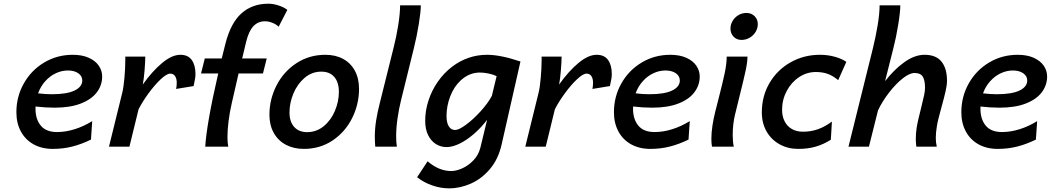

<svg xmlns="http://www.w3.org/2000/svg" viewBox="-20 -799 5725 1046"><path d="M268.1 12.2Q207.5 12.2 162.6 -12.9Q117.7 -38.1 93.5 -83.3Q69.3 -128.4 69.3 -187.5Q69.3 -272.9 109.9 -344.7Q150.4 -416.5 220.7 -458.5Q291 -500.5 376.5 -500.5Q427.7 -500.5 463.9 -484.1Q500 -467.8 518.3 -440.9Q536.6 -414.1 536.6 -382.3Q536.6 -335.4 508.1 -296.9Q479.5 -258.3 421.4 -235.4Q363.3 -212.4 277.8 -212.4Q226.1 -212.4 173.8 -218.8Q173.3 -214.8 173.3 -207Q173.3 -149.9 202.1 -114.7Q231 -79.6 291 -79.6Q337.4 -79.6 386.7 -95Q436 -110.4 482.4 -139.2L475.6 -38.6Q424.8 -13.7 374.3 -0.7Q323.7 12.2 268.1 12.2ZM261.7 -285.6Q344.7 -285.6 386.5 -305.9Q428.2 -326.2 428.2 -360.4Q428.2 -384.8 406.5 -399.9Q384.8 -415 350.1 -415Q316.4 -415 284.4 -400.1Q252.4 -385.3 226.8 -356.9Q201.2 -328.6 187.5 -290.5Q227.1 -285.6 261.7 -285.6Z M573.7 0 646 -293.5Q653.3 -322.3 658 -375.7Q662.6 -429.2 662.6 -469.7V-490.7H771.5Q771.5 -464.4 767.6 -415.8Q763.7 -367.2 757.8 -338.4Q808.6 -410.2 862.5 -455.3Q916.5 -500.5 962.4 -500.5Q1004.4 -500.5 1024.7 -472.2Q1044.9 -443.8 1044.9 -396Q1044.9 -382.8 1042.7 -369.9Q1040.5 -356.9 1034.7 -330.1L939.5 -314.5Q942.9 -331.5 942.9 -347.7Q942.9 -370.6 933.8 -384.3Q924.8 -397.9 907.2 -397.9Q888.2 -397.9 855.2 -366.9Q822.3 -335.9 788.8 -290Q755.4 -244.1 734.9 -203.6L685.1 0Z M1095.7 -480.5H1188L1208.5 -562.5Q1237.3 -674.8 1296.1 -726.8Q1355 -778.8 1441.9 -778.8Q1469.2 -778.8 1498.5 -769Q1527.8 -759.3 1545.4 -745.1L1498 -653.3Q1485.8 -666 1464.6 -674.6Q1443.4 -683.1 1423.8 -683.1Q1385.7 -683.1 1360.4 -656.2Q1335 -629.4 1320.8 -570.3L1299.3 -480.5H1433.1L1412.6 -398.9H1279.8L1242.7 -237.3Q1231.4 -188.5 1225.3 -139.9Q1219.2 -91.3 1219.2 -53.7Q1219.2 -20.5 1223.6 0H1098.1Q1106 -127 1168.9 -398.9H1075.2Z M1752.9 -500.5Q1808.1 -500.5 1849.4 -478Q1890.6 -455.6 1913.3 -413.6Q1936 -371.6 1936 -314.9Q1936 -231 1898.4 -155.5Q1860.8 -80.1 1792.2 -33.9Q1723.6 12.2 1635.3 12.2Q1580.1 12.2 1537.6 -10.3Q1495.1 -32.7 1471.4 -75Q1447.8 -117.2 1447.8 -173.8Q1447.8 -257.3 1486.1 -332.8Q1524.4 -408.2 1594.2 -454.3Q1664.1 -500.5 1752.9 -500.5ZM1557.1 -186.5Q1557.1 -135.7 1582.8 -107.4Q1608.4 -79.1 1653.3 -79.1Q1704.1 -79.1 1743.7 -111.6Q1783.2 -144 1804.7 -195.1Q1826.2 -246.1 1826.2 -298.8Q1826.2 -351.1 1801 -379.9Q1775.9 -408.7 1730.5 -408.7Q1679.2 -408.7 1639.6 -375Q1600.1 -341.3 1578.6 -289.8Q1557.1 -238.3 1557.1 -186.5Z M2234.9 -537.1 2164.6 -252Q2153.3 -206.5 2145.8 -154.8Q2138.2 -103 2138.2 -56.6Q2138.2 -22.9 2142.1 0H2024.4Q2022 -25.9 2022 -53.2Q2022 -98.1 2029.1 -142.6Q2036.1 -187 2049.3 -238.3L2124 -538.1Q2139.2 -597.2 2149.4 -661.1Q2159.7 -725.1 2159.7 -770H2272.5Q2272.5 -734.4 2261.5 -667.2Q2250.5 -600.1 2234.9 -537.1Z M2426.8 227.1Q2379.4 227.1 2333.3 210.7Q2287.1 194.3 2252.4 166.5L2309.6 79.6Q2370.6 132.8 2438.5 132.8Q2465.8 132.8 2499.3 117.7Q2532.7 102.5 2560.1 73.5Q2587.4 44.4 2597.2 4.9L2633.8 -146.5Q2602.1 -104.5 2563.2 -70.6Q2524.4 -36.6 2484.9 -17.1Q2445.3 2.4 2413.1 2.4Q2381.8 2.4 2355.2 -13.9Q2328.6 -30.3 2312.5 -62.5Q2296.4 -94.7 2296.4 -141.1Q2296.4 -196.3 2314.2 -251.2Q2332 -306.2 2365.5 -354.2Q2398.9 -402.3 2444.3 -436.5Q2484.9 -467.3 2532.7 -483.9Q2580.6 -500.5 2633.3 -500.5Q2706.5 -500.5 2815.4 -463.9L2712.9 -12.2Q2694.8 67.9 2649.4 121.6Q2604 175.3 2545.2 201.2Q2486.3 227.1 2426.8 227.1ZM2594.2 -403.8Q2536.1 -403.8 2489.3 -360.4Q2452.6 -326.2 2432.6 -273.4Q2412.6 -220.7 2412.6 -167.5Q2412.6 -130.4 2425 -110.6Q2437.5 -90.8 2459.5 -90.8Q2480 -90.8 2519.3 -119.9Q2558.6 -148.9 2598.1 -192.4Q2637.7 -235.8 2659.7 -276.9L2685.5 -384.3Q2667 -393.1 2642.1 -398.4Q2617.2 -403.8 2594.2 -403.8Z M2841.8 0 2914.1 -293.5Q2921.4 -322.3 2926 -375.7Q2930.7 -429.2 2930.7 -469.7V-490.7H3039.6Q3039.6 -464.4 3035.6 -415.8Q3031.7 -367.2 3025.9 -338.4Q3076.7 -410.2 3130.6 -455.3Q3184.6 -500.5 3230.5 -500.5Q3272.5 -500.5 3292.7 -472.2Q3313 -443.8 3313 -396Q3313 -382.8 3310.8 -369.9Q3308.6 -356.9 3302.7 -330.1L3207.5 -314.5Q3210.9 -331.5 3210.9 -347.7Q3210.9 -370.6 3201.9 -384.3Q3192.9 -397.9 3175.3 -397.9Q3156.2 -397.9 3123.3 -366.9Q3090.3 -335.9 3056.9 -290Q3023.4 -244.1 3002.9 -203.6L2953.1 0Z M3523.4 12.2Q3462.9 12.2 3418 -12.9Q3373 -38.1 3348.9 -83.3Q3324.7 -128.4 3324.7 -187.5Q3324.7 -272.9 3365.2 -344.7Q3405.8 -416.5 3476.1 -458.5Q3546.4 -500.5 3631.8 -500.5Q3683.1 -500.5 3719.2 -484.1Q3755.4 -467.8 3773.7 -440.9Q3792 -414.1 3792 -382.3Q3792 -335.4 3763.4 -296.9Q3734.9 -258.3 3676.8 -235.4Q3618.7 -212.4 3533.2 -212.4Q3481.4 -212.4 3429.2 -218.8Q3428.7 -214.8 3428.7 -207Q3428.7 -149.9 3457.5 -114.7Q3486.3 -79.6 3546.4 -79.6Q3592.8 -79.6 3642.1 -95Q3691.4 -110.4 3737.8 -139.2L3731 -38.6Q3680.2 -13.7 3629.6 -0.7Q3579.1 12.2 3523.4 12.2ZM3517.1 -285.6Q3600.1 -285.6 3641.8 -305.9Q3683.6 -326.2 3683.6 -360.4Q3683.6 -384.8 3661.9 -399.9Q3640.1 -415 3605.5 -415Q3571.8 -415 3539.8 -400.1Q3507.8 -385.3 3482.2 -356.9Q3456.5 -328.6 3442.9 -290.5Q3482.4 -285.6 3517.1 -285.6Z M4046.4 -728.5Q4073.7 -728.5 4091.1 -710.9Q4108.4 -693.4 4108.4 -667.5Q4108.4 -645 4096.4 -625.2Q4084.5 -605.5 4064 -593.5Q4043.5 -581.5 4019.5 -581.5Q3993.2 -581.5 3976.3 -599.4Q3959.5 -617.2 3959.5 -643.1Q3959.5 -665.5 3971.2 -685.1Q3982.9 -704.6 4002.9 -716.6Q4022.9 -728.5 4046.4 -728.5ZM4014.6 -297.9 4006.3 -264.2 3984.4 -174.8Q3978.5 -151.4 3975.1 -122.1Q3971.7 -92.8 3971.7 -64Q3971.7 -27.8 3977.5 0H3858.9Q3855.5 -17.1 3855.5 -43Q3855.5 -75.2 3861.3 -114.3Q3867.2 -153.3 3876.5 -189.9L3895.5 -264.6Q3916.5 -346.2 3927.7 -398.7Q3939 -451.2 3939 -490.7H4052.2Q4051.8 -459.5 4042.2 -414.8Q4032.7 -370.1 4014.6 -297.9Z M4328.1 12.2Q4272.9 12.2 4227.8 -12.5Q4182.6 -37.1 4156.5 -82.3Q4130.4 -127.4 4130.4 -187Q4130.4 -275.9 4172.6 -347.4Q4214.8 -418.9 4287.4 -459.7Q4359.9 -500.5 4446.8 -500.5Q4489.7 -500.5 4528.3 -489.7Q4566.9 -479 4590.8 -461.9L4546.4 -362.3Q4518.6 -385.7 4490.2 -396.2Q4461.9 -406.7 4424.8 -406.7Q4375 -406.7 4332.8 -378.4Q4290.5 -350.1 4265.6 -302.7Q4240.7 -255.4 4240.7 -200.7Q4240.7 -165.5 4254.4 -138.4Q4268.1 -111.3 4293.7 -96.4Q4319.3 -81.5 4354 -81.5Q4398.4 -81.5 4436.3 -95Q4474.1 -108.4 4512.2 -136.7L4506.3 -37.6Q4465.8 -12.2 4423.6 0Q4381.3 12.2 4328.1 12.2Z M4969.2 -41.5Q4969.2 -70.3 4973.6 -101.6Q4976.6 -121.1 4983.2 -150.1Q4989.7 -179.2 4997.1 -207Q5008.8 -254.4 5014.2 -279.1Q5019.5 -303.7 5019.5 -319.8Q5019.5 -361.8 5007.1 -381.6Q4994.6 -401.4 4962.4 -401.4Q4935.1 -401.4 4897.2 -371.3Q4859.4 -341.3 4822.8 -293.7Q4786.1 -246.1 4763.2 -197.3L4713.9 0H4602.5L4735.8 -537.1Q4751 -598.6 4761.5 -662.4Q4772 -726.1 4772 -770H4884.8Q4884.8 -734.4 4873.5 -665Q4862.3 -595.7 4847.2 -537.1L4801.8 -356.9Q4850.6 -419.9 4906.7 -460.2Q4962.9 -500.5 5017.1 -500.5Q5079.6 -500.5 5109.4 -463.1Q5139.2 -425.8 5139.2 -359.4Q5139.2 -335.9 5131.3 -301.3Q5123.5 -266.6 5107.9 -210.4Q5100.1 -182.6 5093.3 -155.5Q5086.4 -128.4 5084 -111.3Q5078.1 -76.2 5078.1 -47.4Q5078.1 -22.5 5083.5 0H4972.2Q4969.2 -19 4969.2 -41.5Z M5416 12.2Q5355.5 12.2 5310.5 -12.9Q5265.6 -38.1 5241.5 -83.3Q5217.3 -128.4 5217.3 -187.5Q5217.3 -272.9 5257.8 -344.7Q5298.3 -416.5 5368.7 -458.5Q5439 -500.5 5524.4 -500.5Q5575.7 -500.5 5611.8 -484.1Q5647.9 -467.8 5666.3 -440.9Q5684.6 -414.1 5684.6 -382.3Q5684.6 -335.4 5656 -296.9Q5627.4 -258.3 5569.3 -235.4Q5511.2 -212.4 5425.8 -212.4Q5374 -212.4 5321.8 -218.8Q5321.3 -214.8 5321.3 -207Q5321.3 -149.9 5350.1 -114.7Q5378.9 -79.6 5439 -79.6Q5485.4 -79.6 5534.7 -95Q5584 -110.4 5630.4 -139.2L5623.5 -38.6Q5572.8 -13.7 5522.2 -0.7Q5471.7 12.2 5416 12.2ZM5409.7 -285.6Q5492.7 -285.6 5534.4 -305.9Q5576.2 -326.2 5576.2 -360.4Q5576.2 -384.8 5554.4 -399.9Q5532.7 -415 5498 -415Q5464.4 -415 5432.4 -400.1Q5400.4 -385.3 5374.8 -356.9Q5349.1 -328.6 5335.4 -290.5Q5375 -285.6 5409.7 -285.6Z"/></svg>

Font: Lesson One Medium
Style: Italic
Weight: 500
Italic angle: -14°
Designer: But Ko, Victor Gaultney, Annie Olsen, Julie Remington, Don Collingsworth, Eric Hays, Becca Hirsbrunner
Version: Version 1.100